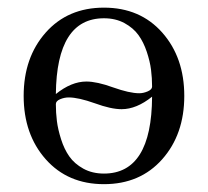

<svg xmlns="http://www.w3.org/2000/svg" viewBox="-20 -467 536 495"><path d="M97.9 -56.4Q41 -120.6 41 -219.7Q41 -318.8 97.9 -383.1Q154.8 -447.3 248 -447.3Q341.3 -447.3 398.2 -383.1Q455.1 -318.8 455.1 -219.7Q455.1 -120.6 398.2 -56.4Q341.3 7.8 248 7.8Q154.8 7.8 97.9 -56.4ZM124 -198.7Q124 -176.3 126.7 -154.8Q129.4 -133.3 137.5 -107.9Q145.5 -82.5 158.7 -63.7Q171.9 -44.9 194.8 -32.2Q217.8 -19.5 248 -19.5Q371.1 -19.5 372.1 -217.8Q332 -185.5 293.5 -185.5Q266.1 -185.5 224.6 -200.7Q182.1 -215.8 157.2 -215.8Q146 -215.8 135 -211.2Q124 -206.5 124 -198.7ZM124 -224.6Q164.1 -256.8 202.6 -256.8Q230 -256.8 271.5 -241.7Q314 -226.6 338.9 -226.6Q349.6 -226.6 360.8 -231.4Q372.1 -236.3 372.1 -243.7Q372.1 -265.6 369.4 -287.1Q366.7 -308.6 358.4 -333.5Q350.1 -358.4 336.9 -376.7Q323.7 -395 300.8 -407.5Q277.8 -419.9 248 -419.9Q126 -419.9 124 -224.6Z"/></svg>

Font: Theano Modern
Style: Regular
Weight: 400
Designer: Alexey Kryukov
Version: Version 2.00